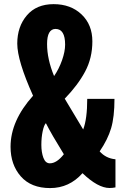

<svg xmlns="http://www.w3.org/2000/svg" viewBox="-20 -916 623 950"><path d="M522 14.2Q464.8 14.2 388.2 -59.1Q322.8 14.6 228 14.6Q133.8 14.6 83 -43.2Q32.2 -101.1 32.2 -189.9Q32.2 -318.4 143.6 -442.4Q65.4 -616.2 65.4 -700.2Q65.4 -784.2 112.8 -839.8Q160.2 -895.5 245.1 -895.5Q330.1 -895.5 383.5 -844.7Q437 -793.9 437 -711.4Q437 -628.9 401.1 -561.8Q365.2 -494.6 300.3 -427.7L391.6 -275.4Q411.6 -327.6 411.6 -426.8H546.4Q546.4 -337.4 529.8 -281.5Q513.2 -225.6 473.1 -167Q503.9 -132.3 551.3 -127.9V11.2Q536.6 14.2 522 14.2ZM302.2 -695.3Q302.2 -772.5 254.9 -772.9Q212.9 -772.5 212.9 -698.2Q212.9 -624 247.6 -539.6Q271.5 -574.2 286.9 -617.7Q302.2 -661.1 302.2 -695.3ZM226.6 -107.9Q260.7 -107.9 295.9 -152.8Q234.9 -251.5 207 -306.6Q197.8 -297.4 191.2 -266.8Q184.6 -236.3 184.6 -199.2Q184.6 -162.1 194.8 -135Q205.1 -107.9 226.6 -107.9Z"/></svg>

Font: Oswald-Bold
Style: Bold
Weight: 700
Designer: vernon adams
Foundry: vernon adams
Version: Version 2.002; ttfautohint (v0.92.18-e454-dirty) -l 8 -r 50 